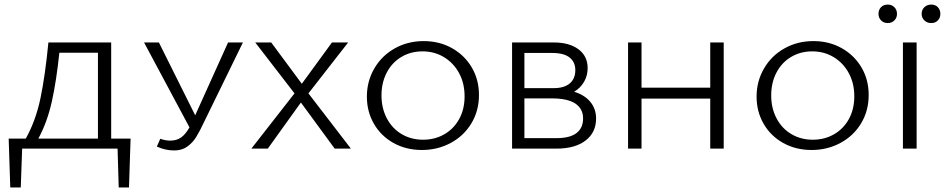

<svg xmlns="http://www.w3.org/2000/svg" viewBox="-20 -651 4139 841"><path d="M545 170H500L495 0H77L71 170H25L18 -44H93Q137 -123 157.5 -222Q178 -321 192 -465H467V-44H552ZM409 -44V-420H240Q227 -296 207 -206Q187 -116 148 -44Z M1044 -465 878 -125Q855 -76 839.5 -51Q824 -26 800.5 -9Q777 8 743 8Q704 8 667 -9L682 -43Q706 -35 725 -35Q754 -35 773.5 -49Q793 -63 810 -93L611 -465H676L835 -146L979 -465Z M1270 -242 1098 -465H1168L1302 -284L1434 -465H1505L1331 -242L1517 0H1446L1298 -202L1153 0H1081Z M1587 -228Q1587 -295 1619.5 -351Q1652 -407 1709 -439Q1766 -471 1836 -471Q1905 -471 1960 -440Q2015 -409 2046.5 -355.5Q2078 -302 2078 -235Q2078 -166 2045 -111Q2012 -56 1954.5 -25Q1897 6 1828 6Q1759 6 1704 -24.5Q1649 -55 1618 -108.5Q1587 -162 1587 -228ZM2015 -229Q2015 -286 1991 -330.5Q1967 -375 1925 -400.5Q1883 -426 1831 -426Q1779 -426 1738 -401.5Q1697 -377 1674 -333Q1651 -289 1651 -233Q1651 -177 1674.5 -132.5Q1698 -88 1739.5 -63.5Q1781 -39 1833 -39Q1885 -39 1926.5 -63Q1968 -87 1991.5 -130Q2015 -173 2015 -229Z M2591 -132Q2591 -71 2545 -35.5Q2499 0 2417 0H2223V-465H2406Q2474 -465 2514 -435Q2554 -405 2554 -353Q2554 -320 2538.5 -293Q2523 -266 2495 -249Q2541 -235 2566 -204.5Q2591 -174 2591 -132ZM2277 -419V-265H2406Q2451 -265 2475.5 -285.5Q2500 -306 2500 -344Q2500 -379 2475 -399Q2450 -419 2399 -419ZM2534 -132Q2534 -175 2500 -197.5Q2466 -220 2397 -220H2277V-46H2419Q2476 -46 2505 -68Q2534 -90 2534 -132Z M3150 -465V0H3091V-219H2790V0H2731V-465H2790V-267H3091V-465Z M3294 -228Q3294 -295 3326.5 -351Q3359 -407 3416 -439Q3473 -471 3543 -471Q3612 -471 3667 -440Q3722 -409 3753.5 -355.5Q3785 -302 3785 -235Q3785 -166 3752 -111Q3719 -56 3661.5 -25Q3604 6 3535 6Q3466 6 3411 -24.5Q3356 -55 3325 -108.5Q3294 -162 3294 -228ZM3722 -229Q3722 -286 3698 -330.5Q3674 -375 3632 -400.5Q3590 -426 3538 -426Q3486 -426 3445 -401.5Q3404 -377 3381 -333Q3358 -289 3358 -233Q3358 -177 3381.5 -132.5Q3405 -88 3446.5 -63.5Q3488 -39 3540 -39Q3592 -39 3633.5 -63Q3675 -87 3698.5 -130Q3722 -173 3722 -229Z M3828 -590Q3828 -608 3839 -619.5Q3850 -631 3869 -631Q3886 -631 3897.5 -619.5Q3909 -608 3909 -590Q3909 -573 3897.5 -561.5Q3886 -550 3869 -550Q3851 -550 3839.5 -561.5Q3828 -573 3828 -590ZM4017 -590Q4017 -608 4029 -619.5Q4041 -631 4059 -631Q4077 -631 4088 -619.5Q4099 -608 4099 -590Q4099 -573 4088 -561.5Q4077 -550 4059 -550Q4041 -550 4029 -561.5Q4017 -573 4017 -590ZM3935 -465H3995V0H3935Z"/></svg>

Font: Ysabeau SC Semilight
Style: Regular
Weight: 300
Designer: Christian Thalmann (Catharsis Fonts)
Version: Version 0.003